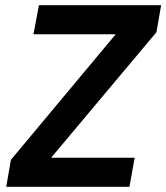

<svg xmlns="http://www.w3.org/2000/svg" viewBox="-20 -720 641 740"><path d="M4 0 22 -104 426 -588H109L130 -700H601L583 -596L177 -112H499L479 0Z"/></svg>

Font: DM Sans 24pt
Style: Bold Italic
Weight: 700
Italic angle: -10°
Designer: Colophon Foundry, Jonny Pinhorn
Foundry: Colophon Foundry
Version: Version 4.004;gftools[0.9.30]